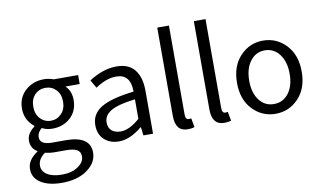

<svg xmlns="http://www.w3.org/2000/svg" viewBox="-97 -1010 2478 1473"><g transform="rotate(-10 1142.5 -273.0)"><path d="M275 250Q173 250 112 211.5Q51 173 51 104Q51 33 131 -19V-23Q81 -52 81 -112Q81 -169 142 -213V-217Q71 -274 71 -363Q71 -450 130.5 -503.5Q190 -557 275 -557Q313 -557 351 -543H540V-473H429Q473 -431 473 -361Q473 -276 416.5 -224Q360 -172 275 -172Q232 -172 194 -191Q159 -161 159 -126Q159 -67 254 -67H360Q550 -67 550 62Q550 140 474 195Q398 250 275 250ZM275 -234Q323 -234 357 -269.5Q391 -305 391 -363Q391 -421 357.5 -455.5Q324 -490 275 -490Q225 -490 192 -455.5Q159 -421 159 -363Q159 -305 192.5 -269.5Q226 -234 275 -234ZM288 188Q363 188 412 154.5Q461 121 461 76Q461 40 433.5 24.5Q406 9 350 9H256Q222 9 186 0Q131 39 131 92Q131 136 173 162Q215 188 288 188Z M762 13Q692 13 647.5 -28Q603 -69 603 -141Q603 -229 682.5 -276.5Q762 -324 937 -344Q937 -481 825 -481Q748 -481 662 -423L626 -486Q737 -557 840 -557Q936 -557 982 -498Q1028 -439 1028 -334V0H953L945 -65H942Q848 13 762 13ZM788 -60Q856 -60 937 -132V-284Q804 -268 748 -235Q692 -202 692 -147Q692 -103 718.5 -81.5Q745 -60 788 -60Z M1297 13Q1201 13 1201 -108V-796H1292V-102Q1292 -63 1318 -63Q1327 -63 1337 -65L1350 5Q1329 13 1297 13Z M1582 13Q1486 13 1486 -108V-796H1577V-102Q1577 -63 1603 -63Q1612 -63 1622 -65L1635 5Q1614 13 1582 13Z M1730 -271Q1730 -402 1803.5 -479.5Q1877 -557 1982 -557Q2087 -557 2160.5 -479.5Q2234 -402 2234 -271Q2234 -141 2160.5 -64Q2087 13 1982 13Q1877 13 1803.5 -64Q1730 -141 1730 -271ZM1982 -481Q1912 -481 1868.5 -423Q1825 -365 1825 -271Q1825 -177 1868 -120Q1911 -63 1982 -63Q2053 -63 2096.5 -120Q2140 -177 2140 -271Q2140 -365 2096.5 -423Q2053 -481 1982 -481Z"/></g></svg>

Font: Noto Sans SC
Style: Regular
Weight: 400
Designer: Ryoko NISHIZUKA  (kana, bopomofo & ideographs); Paul D. Hunt (Latin, Greek & Cyrillic); Sandoll Communications , Soo-you
Foundry: Adobe
Version: Version 2.002;hotconv 1.0.116;makeotfexe 2.5.65601